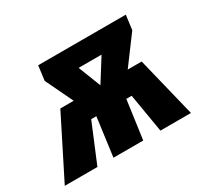

<svg xmlns="http://www.w3.org/2000/svg" viewBox="-145 -702 934 871"><g transform="rotate(-30 321.5 -267.0)"><path d="M552 -314 629 0H469L435 -202H407L379 0H223L250 -202H223L139 0H-32L126 -314H196L127 -458L137 -534H596L586 -458L479 -314ZM290 -432 336 -314 410 -432Z"/></g></svg>

Font: Fira Sans Condensed Black
Style: Italic
Weight: 900
Width: 3
Italic angle: -8°
Designer: Carrois Corporate & Edenspiekermann AG
Foundry: Carrois Corporate GbR & Edenspiekermann AG
Version: Version 4.203